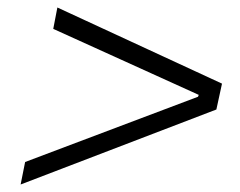

<svg xmlns="http://www.w3.org/2000/svg" viewBox="-20 -617 640 512"><path d="M47 -185 508 -359 510 -364 122 -540 133 -597 572 -394 557 -325 35 -125Z"/></svg>

Font: Mona Sans Light
Style: Italic
Weight: 300
Italic angle: -11.7°
Designer: Deni Anggara
Foundry: GitHub
Version: Version 2.000